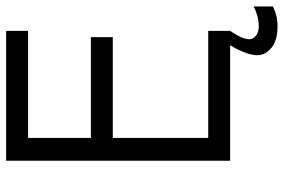

<svg xmlns="http://www.w3.org/2000/svg" viewBox="-166 -588 905 612"><g transform="rotate(-90 286.0 -281.5)"><path d="M494.1 -69.8V0Q459 51.8 470 71.8Q481 91.8 511 91.3Q541 90.8 571.8 75.2V136.2Q534.7 155.3 488.3 150.1Q441.9 145 422.4 110.6Q402.8 76.2 448.2 0H80.1V-713.9H494.1V-644H152.8V-443.8H474.1V-374H152.8V-69.8Z"/></g></svg>

Font: Arcon-Regular
Style: Regular
Weight: 400
Designer: M. Zarth
Foundry: martin zarth - visuelle & digitale kommunikation
Version: Version 1.131;PS 001.131;hotconv 1.0.70;makeotf.lib2.5.58329